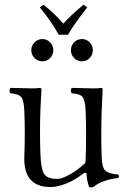

<svg xmlns="http://www.w3.org/2000/svg" viewBox="-20 -790 547 821"><path d="M231 -641.6Q200.7 -696.8 150.4 -758.3L166.5 -770Q219.2 -726.1 251 -689Q282.2 -724.6 337.4 -770L353 -758.3Q296.9 -687 271 -641.6ZM127.7 -541.7Q113.8 -555.7 113.8 -575.2Q113.8 -594.7 127.7 -608.9Q141.6 -623 161.1 -623Q180.7 -623 194.3 -608.9Q208 -594.7 208 -575.2Q208 -555.7 194.3 -541.7Q180.7 -527.8 161.1 -527.8Q141.6 -527.8 127.7 -541.7ZM296.9 -541.7Q283.2 -555.7 283.2 -575.2Q283.2 -594.7 296.9 -608.9Q310.5 -623 330.1 -623Q349.6 -623 363.3 -608.9Q377 -594.7 377 -575.2Q377 -555.7 363.3 -541.7Q349.6 -527.8 330.1 -527.8Q310.5 -527.8 296.9 -541.7ZM196.8 9.8Q79.1 9.8 84 -120.1Q87.9 -220.7 84 -315.9Q82 -361.3 71 -374.8Q60.1 -388.2 24.9 -391.1Q20.5 -395.5 20.5 -402.6Q20.5 -409.7 24.9 -414.1Q95.2 -412.1 116.2 -412.1Q139.2 -412.1 148.9 -414.1Q157.2 -414.1 157.2 -408.2Q154.3 -354.5 152.8 -319.8Q149.4 -224.6 152.8 -132.8Q155.3 -66.4 168.9 -45.9Q182.1 -24.9 225.1 -24.9Q242.7 -24.9 273.4 -41.3Q304.2 -57.6 331.1 -81.1L337.9 -86.9Q341.3 -89.8 342 -90.6Q342.8 -91.3 344.2 -94Q345.7 -96.7 345.9 -99.4Q346.2 -102.1 346.2 -107.9Q350.1 -210.9 346.2 -314Q344.2 -360.8 333.5 -374.8Q322.8 -388.7 287.1 -391.1Q282.7 -395.5 282.7 -402.6Q282.7 -409.7 287.1 -414.1Q357.4 -412.1 377.9 -412.1Q402.3 -412.1 412.1 -414.1Q418.9 -414.1 418.9 -408.2Q416 -353 415 -319.8Q411.1 -213.9 415 -113.8Q416.5 -76.2 429 -61.8Q441.4 -47.4 484.9 -43.9Q489.3 -39.6 489.3 -36.4Q489.3 -33.2 484.9 -28.8Q416.5 -21 378.9 9.8Q368.2 12.7 360.8 9.8Q350.1 -24.9 350.1 -46.9Q349.6 -51.8 345 -51.5Q340.3 -51.3 335.9 -47.9Q301.8 -20.5 263.7 -5.4Q225.6 9.8 196.8 9.8Z"/></svg>

Font: Linux Libertine Display G
Style: Regular
Weight: 400
Designer: Philipp H. Poll
Foundry: Philipp H. Poll
Version: Version 5.0.9